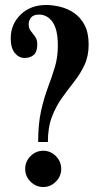

<svg xmlns="http://www.w3.org/2000/svg" viewBox="-20 -731 395 770"><path d="M133 -161.5Q133 -235 145 -287.5Q157 -340 172.5 -381.2Q188 -422.5 200 -461.8Q212 -501 212 -548.5Q212 -613 190.8 -642.8Q169.5 -672.5 136.5 -672.5Q114.5 -672.5 104.8 -661Q95 -649.5 95 -633Q95 -617.5 103.5 -606.8Q112 -596 120.8 -584Q129.5 -572 129.5 -553Q129.5 -523.5 115.5 -511Q101.5 -498.5 78.5 -498.5Q55.5 -498.5 39.2 -518.8Q23 -539 23 -576.5Q23 -634 62.8 -672.5Q102.5 -711 165 -711Q191 -711 220.5 -704Q250 -697 276.2 -679.5Q302.5 -662 319 -631Q335.5 -600 335.5 -552.5Q335.5 -506 319 -470.8Q302.5 -435.5 278.2 -404.5Q254 -373.5 229.5 -339.8Q205 -306 188.5 -263.2Q172 -220.5 172 -161.5ZM153.5 19Q124 19 102.5 -2.5Q81 -24 81 -53.5Q81 -83.5 102.5 -105Q124 -126.5 153.5 -126.5Q182.5 -126.5 204 -105Q225.5 -83.5 225.5 -53.5Q225.5 -24 204 -2.5Q182.5 19 153.5 19Z"/></svg>

Font: Imbue 10pt ExtraBold
Style: Regular
Weight: 800
Designer: Tyler Finck
Foundry: Etcetera Type Company
Version: Version 1.102; ttfautohint (v1.8.3)